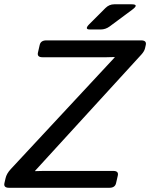

<svg xmlns="http://www.w3.org/2000/svg" viewBox="-43 -892 713 912"><path d="M383.8 -752Q356 -752 381.8 -777.8L457.5 -853.5Q475.6 -871.6 499.5 -871.6H582Q619.6 -871.6 585.4 -846.2L477.5 -766.1Q458 -752 435.5 -752ZM0 0Q-26.9 0 -22 -22L-16.6 -45.4Q-11.7 -67.4 8.3 -88.9L501.5 -619.1L502 -621.1Q481.9 -620.1 462.4 -620.1H158.7Q132.3 -620.1 137.2 -642.1L145.5 -678.2Q150.4 -700.2 177.2 -700.2H627.4Q654.3 -700.2 649.4 -678.2L646 -663.1Q642.6 -648.4 628.9 -633.3L124 -81.1L123.5 -79.1Q137.2 -80.1 163.1 -80.1H495.1Q521.5 -80.1 516.6 -58.1L508.3 -22Q503.4 0 476.6 0Z"/></svg>

Font: Istok Web
Style: Italic
Weight: 400
Italic angle: -13°
Designer: Andrey V. Panov
Foundry: Andrey V. Panov
Version: Version 1.0.2g